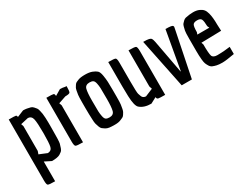

<svg xmlns="http://www.w3.org/2000/svg" viewBox="-59 -1085 2369 1813"><g transform="rotate(-30 1125.0 -178.5)"><path d="M60 127V-537Q125 -537 136 -534Q147 -531 147 -514L220 -544Q257 -544 299 -532Q314 -527 325.5 -514Q337 -501 344.5 -491.5Q352 -482 357 -459.5Q362 -437 364.5 -423Q367 -409 368.5 -377Q370 -345 370 -326V-266Q370 -122 364 -99.5Q358 -77 350.5 -56Q343 -35 332.5 -26.5Q322 -18 306 -8Q279 7 218 7L148 -28V187Q82 187 71 179.5Q60 172 60 127ZM224 -459 140 -440 149 -413V-143L138 -112L222 -78Q262 -79 271 -116Q280 -153 280 -263.5Q280 -374 271 -415Q262 -456 224 -459Z M560 0Q493 0 481.5 -7.5Q470 -15 470 -60V-537Q536 -537 547 -533Q558 -529 558 -506L622 -544Q651 -544 675 -538L691 -537Q691 -480 683 -469.5Q675 -459 632 -459L550 -431L560 -403Z M741 -266Q741 -266 741 -328Q741 -390 744 -411Q747 -432 751 -452.5Q755 -473 760.5 -482.5Q766 -492 774.5 -505Q783 -518 794 -523Q805 -528 820 -534Q845 -544 893 -544Q941 -544 970.5 -532.5Q1000 -521 1016.5 -506.5Q1033 -492 1040 -450.5Q1047 -409 1048.5 -377Q1050 -345 1050 -290V-215Q1050 -151 1047 -130Q1044 -109 1040 -88Q1036 -67 1030.5 -57.5Q1025 -48 1016.5 -34.5Q1008 -21 996.5 -15.5Q985 -10 970 -4Q946 7 906 7Q866 7 844.5 4Q823 1 806.5 -9Q790 -19 779 -28Q768 -37 760.5 -58.5Q753 -80 749 -95Q745 -110 744 -144Q741 -201 741 -266ZM895 -459Q850 -459 840 -422.5Q830 -386 830 -296.5Q830 -207 831 -180.5Q832 -154 838 -124.5Q844 -95 857.5 -86.5Q871 -78 895 -78Q940 -78 950 -116Q960 -154 960 -244Q960 -334 959 -360Q958 -386 952 -414Q946 -442 932.5 -450.5Q919 -459 895 -459Z M1376 -113 1366 -143V-537Q1433 -537 1444.5 -529.5Q1456 -522 1456 -477V0Q1397 0 1382 -3.5Q1367 -7 1366 -27L1302 7Q1223 7 1179 -32Q1151 -56 1147 -164Q1145 -197 1145 -271V-537Q1212 -537 1223 -529.5Q1234 -522 1234 -477V-273Q1234 -156 1239.5 -137Q1245 -118 1251 -104Q1261 -80 1292 -78Z M1846 -526Q1851 -520 1851 -515Q1851 -510 1850 -508Q1849 -500 1843 -472L1747 0H1636L1526 -537Q1570 -537 1588 -532.5Q1606 -528 1612.5 -518Q1619 -508 1625 -480L1692 -119H1695L1769 -537Q1837 -537 1846 -526Z M2072 -78Q2140 -78 2210 -88V-10Q2117 7 2078 7Q2039 7 2015.5 1.5Q1992 -4 1975 -11.5Q1958 -19 1947 -37Q1936 -55 1930 -70.5Q1924 -86 1921 -118Q1917 -161 1917 -209.5Q1917 -258 1917 -291V-343Q1917 -414 1921 -431.5Q1925 -449 1930 -469.5Q1935 -490 1943 -498.5Q1951 -507 1962.5 -518.5Q1974 -530 1989 -534Q2036 -544 2073 -544Q2110 -544 2136.5 -532.5Q2163 -521 2177.5 -504Q2192 -487 2200 -456Q2213 -407 2213 -328L2216 -260L1998 -255L2006 -232Q2006 -133 2015.5 -105.5Q2025 -78 2072 -78ZM2011 -363 2003 -341H2134L2124 -363Q2123 -418 2113.5 -438.5Q2104 -459 2068 -459Q2032 -459 2021.5 -441Q2011 -423 2011 -363Z"/></g></svg>

Font: Economica
Style: Bold
Weight: 700
Designer: Vicente Lamonaca
Foundry: Vicente Lamonaca
Version: Version 1.100